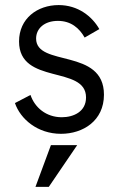

<svg xmlns="http://www.w3.org/2000/svg" viewBox="-20 -515 468 753"><path d="M219.2 9.8C305.2 9.8 387.7 -41 387.7 -143.6C387.7 -328.1 121.6 -251 121.6 -363.8C121.6 -403.3 154.3 -433.1 207 -433.1C258.3 -433.1 291 -404.8 312 -367.7L369.6 -400.9C341.3 -450.7 286.1 -495.1 210 -495.1C126.5 -495.1 54.7 -442.4 54.7 -352.5C54.7 -180.2 317.4 -260.3 317.4 -132.8C317.4 -77.1 268.6 -55.2 222.2 -55.2C161.1 -55.2 116.2 -93.3 99.6 -142.6L38.6 -110.8C60.1 -47.9 127.4 9.8 219.2 9.8ZM119.1 217.8H171.4L282.7 54.2H179.7Z"/></svg>

Font: HK Grotesk
Style: Regular
Weight: 400
Designer: Alfredo Marco Pradil and Stefan Peev
Foundry: Hanken Design Co.
Version: Version 1.045;PS 001.045;hotconv 1.0.88;makeotf.lib2.5.64775